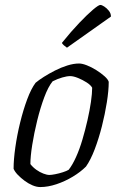

<svg xmlns="http://www.w3.org/2000/svg" viewBox="-20 -757 495 777"><path d="M143 0Q128 0 111.5 -7Q95 -14 79.5 -25.5Q64 -37 52 -49.5Q40 -62 35 -74Q35 -111 42 -160.5Q49 -210 61.5 -261Q74 -312 90 -355Q106 -398 124 -422Q137 -433 157.5 -446Q178 -459 202.5 -471.5Q227 -484 252.5 -492Q278 -500 300 -500Q313 -500 332 -492.5Q351 -485 370 -473Q389 -461 403 -448.5Q417 -436 420 -426Q420 -391 412.5 -343.5Q405 -296 392.5 -246.5Q380 -197 363.5 -153.5Q347 -110 328 -83Q306 -61 274.5 -42Q243 -23 208.5 -11.5Q174 0 143 0ZM180 -49Q188 -49 203.5 -52Q219 -55 234.5 -60Q250 -65 258 -70Q273 -89 287.5 -121Q302 -153 313.5 -192Q325 -231 334 -270.5Q343 -310 348 -344.5Q353 -379 353 -402Q347 -413 330.5 -423.5Q314 -434 295.5 -441.5Q277 -449 264 -449Q251 -449 232 -443.5Q213 -438 193 -428Q175 -406 159 -363Q143 -320 130.5 -269Q118 -218 110.5 -171Q103 -124 103 -93Q113 -80 127 -70Q141 -60 155.5 -54.5Q170 -49 180 -49ZM251 -564Q245 -568 238 -574Q231 -580 231 -584Q268 -630 301 -664.5Q334 -699 356.5 -718Q379 -737 386 -737Q392 -737 402 -730.5Q412 -724 420.5 -713.5Q429 -703 429 -690Z"/></svg>

Font: Texturina Medium 12pt Thin
Style: Italic
Weight: 250
Italic angle: -11°
Version: Version 1.002